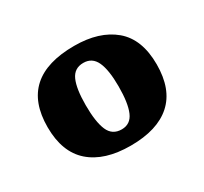

<svg xmlns="http://www.w3.org/2000/svg" viewBox="-83 -833 603 567"><g transform="rotate(-30 218.5 -549.5)"><path d="M219 -380Q130 -380 81.5 -422.5Q33 -465 33 -550Q33 -719 221 -719Q306 -719 355.5 -677.5Q405 -636 405 -550Q405 -465 357.5 -422.5Q310 -380 219 -380ZM220 -435Q250 -435 262.5 -464Q275 -493 275 -550Q275 -606 262 -634Q249 -662 219 -662Q188 -662 175.5 -634Q163 -606 163 -550Q163 -493 175.5 -464Q188 -435 220 -435Z"/></g></svg>

Font: Noto Serif SemiCondensed Black
Style: Regular
Weight: 900
Width: 4
Designer: Monotype Design Team
Foundry: Monotype Imaging Inc.
Version: Version 2.014; ttfautohint (v1.8.4.7-5d5b)